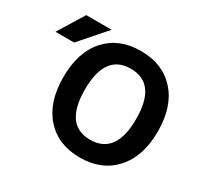

<svg xmlns="http://www.w3.org/2000/svg" viewBox="-161 -964 1222 1176"><g transform="rotate(30 450.0 -376.5)"><path d="M776.4 -88.9Q686.5 11.7 532.2 11.7Q377.9 11.7 288.6 -88.4Q199.2 -188.5 199.2 -365.2Q199.2 -542 288.6 -641.6Q377.9 -741.2 532.2 -741.2Q686.5 -741.2 776.9 -641.6Q867.2 -542 867.2 -365.2Q867.2 -188.5 776.4 -88.9ZM130.9 -763.7H310.5L150.4 -581.1H18.6ZM532.2 -114.3Q713.9 -114.3 713.9 -365.2Q713.9 -616.2 532.7 -616.2Q351.6 -616.2 351.6 -365.2Q351.6 -114.3 532.2 -114.3Z"/></g></svg>

Font: Nasu
Style: Bold
Weight: 700
Designer: Ryoko NISHIZUKA (kana &amp; ideographs); Paul D. Hunt (Latin, Greek &amp; Cyrillic); Wenlong ZHANG (bopomofo); Sandoll C
Version: Version 2014.1215